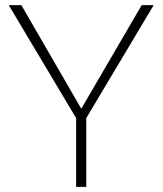

<svg xmlns="http://www.w3.org/2000/svg" viewBox="-20 -731 638 751"><path d="M63.5 -710.9 297.9 -305.7 534.2 -710.9H581.1L317.4 -269V0H277.8V-269L14.2 -710.9Z"/></svg>

Font: Roboto ExtraLight
Style: Regular
Weight: 250
Designer: Christian Robertson
Foundry: Google
Version: Version 3.009; 2024